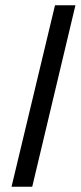

<svg xmlns="http://www.w3.org/2000/svg" viewBox="-20 -713 308 733"><path d="M24 0 190 -693H268L103 0Z"/></svg>

Font: Ubuntu Sans
Style: Italic
Weight: 400
Italic angle: -13.5°
Designer: Dalton Maag Ltd
Foundry: Dalton Maag Ltd
Version: Version 1.006